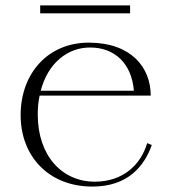

<svg xmlns="http://www.w3.org/2000/svg" viewBox="-20 -672 630 707"><path d="M320 15C451 15 511 -60 539 -138L522 -145C498 -64 432 -3 329 -3C208 -3 119 -99 119 -250C119 -275 121 -298 126 -320H535C535 -423 464 -514 309 -515C157 -516 56 -402 56 -248C56 -95 161 15 320 15ZM128 -652V-623H459V-652ZM130 -338C156 -439 229 -498 313 -497C402 -497 465 -438 473 -338Z"/></svg>

Font: Sprat Light
Style: Regular
Weight: 300
Designer: Ethan Nakache
Foundry: Collletttivo
Version: Version 2.000;Glyphs 3.2 (3217)